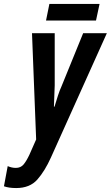

<svg xmlns="http://www.w3.org/2000/svg" viewBox="-98 -712 561 972"><path d="M388 -608 406 -692H152L135 -608ZM160 85 443 -544H323L213 -274Q205 -257 195.5 -228.5Q186 -200 178 -172H175Q176 -199 177 -226.5Q178 -254 179 -280V-544H64L85 -6L51 71Q36 103 21.5 120.5Q7 138 -18 138Q-38 138 -59 129L-78 231Q-53 240 -16 240Q53 240 91 197Q129 154 160 85Z"/></svg>

Font: Noto Sans Display Condensed
Style: Bold Italic
Weight: 700
Width: 3
Designer: Monotype Design team
Foundry: Monotype Imaging Inc.
Version: 1.000